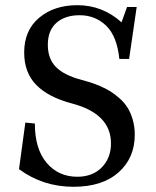

<svg xmlns="http://www.w3.org/2000/svg" viewBox="-20 -696 593 729"><path d="M259.3 13.2Q143.1 13.2 52.2 -53.7L76.2 -230.5L112.3 -227.1Q112.3 -130.4 157.2 -77.6Q202.1 -24.9 273.4 -24.9Q331.5 -24.9 366.5 -60.5Q401.4 -96.2 401.4 -151.4Q401.4 -264.2 252.9 -303.2Q163.6 -326.7 117.7 -373.5Q71.8 -420.4 71.8 -496.6Q71.8 -580.6 128.4 -628.4Q185.1 -676.3 273.9 -676.3Q369.1 -676.3 441.4 -611.3L462.4 -669.4H499L470.2 -472.2H433.1Q424.3 -558.6 383.1 -598.4Q341.8 -638.2 282.2 -638.2Q227.1 -638.2 194.3 -609.4Q161.6 -580.6 161.6 -525.9Q161.6 -472.7 192.6 -441.4Q223.6 -410.2 288.6 -393.1Q308.1 -387.7 322.5 -383.3Q336.9 -378.9 359.4 -369.4Q381.8 -359.9 398.4 -349.6Q415 -339.4 433.6 -323Q452.1 -306.6 464.1 -287.6Q476.1 -268.6 483.9 -241.9Q491.7 -215.3 491.7 -184.6Q491.7 -96.2 430.2 -41.5Q368.7 13.2 259.3 13.2Z"/></svg>

Font: Elstob 8pt
Style: Regular
Weight: 400
Designer: Peter S. Baker
Version: Version 1.015